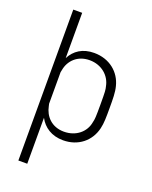

<svg xmlns="http://www.w3.org/2000/svg" viewBox="-164 -788 851 1076"><g transform="rotate(20 261.5 -250.0)"><path d="M453 -379C434 -456 368 -512 276 -512C207 -512 161 -480 135 -430V-700H82V200H135V-74C161 -25 209 8 278 8C368 8 435 -47 454 -128C462 -161 462 -197 462 -251C462 -305 462 -345 453 -379ZM401 -145C391 -84 338 -39 266 -39C192 -39 149 -88 138 -145L135 -158V-346L138 -360C148 -418 194 -465 266 -465C338 -465 390 -418 401 -359C406 -340 407 -329 407 -252C407 -177 406 -165 401 -145Z"/></g></svg>

Font: Arthouse Owned Light
Style: Regular
Weight: 300
Designer: Jeremy Tribby
Foundry: Tribby Type
Version: Version 1.000;PS 001.000;hotconv 1.0.88;makeotf.lib2.5.64775